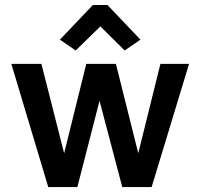

<svg xmlns="http://www.w3.org/2000/svg" viewBox="-20 -759 813 779"><path d="M175.8 0 25.9 -500H147.9L240.2 -137.2L330.1 -500H450.2L541 -137.2L630.9 -500H747.1L595.2 0H476.1L383.8 -350.1L293.9 0ZM287.1 -554.2 223.1 -598.1 356.9 -738.8H416L549.8 -598.1L485.8 -554.2L387.2 -651.9Z"/></svg>

Font: LT Hoop SemBd
Style: Regular
Weight: 600
Designer: Daniel Lyons
Foundry: LyonsType
Version: Version 1.000